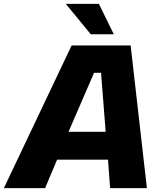

<svg xmlns="http://www.w3.org/2000/svg" viewBox="-27 -972 783 992"><path d="M442 -795 313 -952H484L561 -795ZM-7 0 343 -737H648L732 0H542L531 -147H268L206 0ZM327 -291H519L495 -596H459Z"/></svg>

Font: Tomorrow
Style: Bold Italic
Weight: 700
Italic angle: -10°
Designer: Tony de Marco, Monica Rizzolli
Foundry: Just in Type
Version: Version 2.002